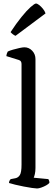

<svg xmlns="http://www.w3.org/2000/svg" viewBox="-20 -1068 313 1088"><path d="M190 0Q182 0 161 -3Q140 -6 114.5 -11Q89 -16 66 -21.5Q43 -27 31 -31Q31 -39 34.5 -45Q38 -51 41 -53L67 -58Q83 -61 92.5 -76Q102 -91 102 -135V-705Q102 -713 99 -719Q96 -725 87 -728L16 -750Q17 -759 19.5 -766Q22 -773 24 -776Q34 -781 53 -786.5Q72 -792 90.5 -796Q109 -800 118 -800Q144 -800 162.5 -780.5Q181 -761 181 -733V-117Q181 -96 177.5 -81.5Q174 -67 171 -61L254 -53Q256 -50 258 -45Q260 -40 260 -32Q255 -25 241.5 -17.5Q228 -10 213.5 -5Q199 0 190 0ZM68 -865Q60 -868 52 -874.5Q44 -881 40 -886Q72 -935 101.5 -971.5Q131 -1008 153.5 -1028Q176 -1048 184 -1048Q191 -1048 202 -1039.5Q213 -1031 223.5 -1018Q234 -1005 238 -992Z"/></svg>

Font: Texturina 72pt
Style: Regular
Weight: 400
Designer: Guillermo Torres Carreño
Foundry: Omnibus-Type
Version: Version 1.002; ttfautohint (v1.8.3)